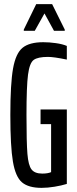

<svg xmlns="http://www.w3.org/2000/svg" viewBox="-20 -900 371 928"><path d="M30 -344Q30 -495 43 -568.5Q56 -642 89 -669Q122 -696 189 -696Q218 -696 250 -691.5Q282 -687 303 -678V-612Q240 -625 212 -625Q163 -625 143 -610.5Q123 -596 115.5 -539.5Q108 -483 108 -344Q108 -212 112.5 -156.5Q117 -101 132.5 -81Q148 -61 184 -61Q211 -61 227 -68V-300H176V-371H303V-11Q277 -3 243.5 2.5Q210 8 181 8Q118 8 86.5 -18.5Q55 -45 42.5 -118.5Q30 -192 30 -344ZM95 -751V-757L155 -880H232L293 -757V-751H241L195 -835L148 -751Z"/></svg>

Font: Saira Ultra Condensed Medium
Style: Regular
Weight: 500
Width: 1
Designer: Hector Gatti with collaboration of the Omnibus-Type team
Foundry: Omnibus-Type
Version: Version 1.001; ttfautohint (v1.8)